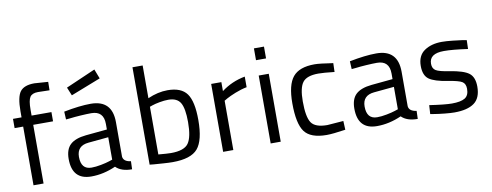

<svg xmlns="http://www.w3.org/2000/svg" viewBox="-63 -1066 3566 1392"><g transform="rotate(-10 1720.0 -370.0)"><path d="M165 -432V0H91V-432H28V-500H91V-545Q91 -651 120.5 -689Q150 -727 225 -727L326 -720L325 -658Q269 -660 240 -660Q197 -660 181 -636Q165 -612 165 -544V-500H311V-432Z M759 -347V-93Q763 -56 817 -49L815 10Q736 10 696 -30Q606 10 516 10Q375 10 375 -143Q375 -214 412 -248.5Q449 -283 528 -291L685 -306V-347Q685 -442 594 -442Q563 -442 516 -439Q469 -436 438 -432L406 -429L403 -487Q520 -510 601 -510Q759 -510 759 -347ZM685 -249 537 -235Q451 -227 451 -145Q451 -53 528 -53Q559 -53 598 -60.5Q637 -68 661 -76L685 -84ZM453 -655 671 -750 698 -680 478 -594Z M1167 -510Q1268 -510 1309 -452.5Q1350 -395 1350 -259Q1350 -109 1299.5 -49.5Q1249 10 1114 10Q1087 10 1045 7Q1003 4 975 2L946 -1V-718H1021V-477Q1096 -510 1167 -510ZM1113 -57Q1211 -57 1242.5 -101.5Q1274 -146 1274 -257Q1274 -357 1249.5 -399Q1225 -441 1160 -441Q1131 -441 1096 -434.5Q1061 -428 1041 -421L1021 -414V-63Q1086 -57 1113 -57Z M1487 0V-500H1562V-434Q1639 -492 1736 -510V-432Q1694 -424 1650.5 -406.5Q1607 -389 1584 -376L1562 -363V0Z M1837 0V-500H1911V0ZM1837 -613V-700H1911V-613Z M2249 -510Q2269 -510 2303 -506Q2337 -502 2361 -498L2385 -495L2383 -430Q2303 -439 2265 -439Q2180 -439 2149.5 -399.5Q2119 -360 2119 -259Q2119 -145 2147.5 -102.5Q2176 -60 2265 -60L2384 -69L2387 -4Q2293 10 2248 10Q2130 10 2086 -49.5Q2042 -109 2042 -259Q2042 -395 2089.5 -452.5Q2137 -510 2249 -510Z M2862 -347V-93Q2866 -56 2920 -49L2918 10Q2839 10 2799 -30Q2709 10 2619 10Q2478 10 2478 -143Q2478 -214 2515 -248.5Q2552 -283 2631 -291L2788 -306V-347Q2788 -442 2697 -442Q2666 -442 2619 -439Q2572 -436 2541 -432L2509 -429L2506 -487Q2623 -510 2704 -510Q2862 -510 2862 -347ZM2788 -249 2640 -235Q2554 -227 2554 -145Q2554 -53 2631 -53Q2662 -53 2701 -60.5Q2740 -68 2764 -76L2788 -84Z M3367 -491 3365 -426Q3254 -442 3190 -442Q3082 -442 3082 -367Q3082 -332 3106 -317Q3130 -302 3204 -291Q3307 -275 3345.5 -245.5Q3384 -216 3384 -146Q3384 -62 3334.5 -26Q3285 10 3189 10Q3161 10 3117 5.5Q3073 1 3043 -4L3013 -9L3017 -74Q3131 -57 3182 -57Q3247 -57 3277.5 -75.5Q3308 -94 3308 -143Q3308 -181 3283.5 -196Q3259 -211 3182 -223Q3084 -238 3045 -266Q3006 -294 3006 -364Q3006 -440 3057.5 -475Q3109 -510 3186 -510Q3219 -510 3264.5 -505Q3310 -500 3339 -496Z"/></g></svg>

Font: TypoPRO Titillium Text
Style: 400 wt
Weight: 400
Designer: Accademia di Belle Arti di Urbino and others
Foundry: Accademia di Belle Arti di Urbino and others.
Version: Version 25.000